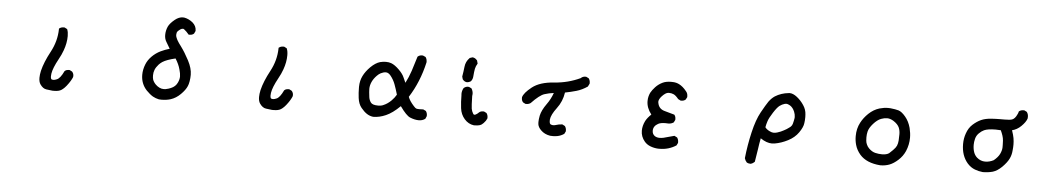

<svg xmlns="http://www.w3.org/2000/svg" viewBox="-42 -1168 9583 1742"><g transform="rotate(5 4750.0 -297.0)"><path d="M318.4 -75.2Q318.4 -102.5 326.2 -138.7Q345.7 -219.7 399.9 -319.8Q454.1 -419.9 456.1 -530.3V-535.2L460 -538.1Q475.6 -549.8 497.1 -549.8Q500 -549.8 505.9 -549.8L530.3 -537.1L531.2 -534.2Q541 -510.7 541 -474.6Q541 -411.1 516.6 -343.8Q502 -302.7 477.5 -258.8Q430.7 -173.8 422.9 -122.1Q420.9 -107.4 420.9 -96.7Q420.9 -79.1 426.8 -72.3L429.7 -70.3Q436.5 -67.4 447.3 -67.4Q458 -67.4 476.6 -75.2Q507.8 -86.9 540 -155.3Q549.8 -164.1 559.1 -166.5Q568.4 -168.9 574.2 -168.9Q580.1 -168.9 585.9 -168.9L608.4 -157.2Q623 -140.6 623 -120.1Q623 -110.4 620.6 -104.5Q618.2 -98.6 614.3 -91.3Q610.4 -84 606.4 -76.7Q602.5 -69.3 597.7 -62.5Q592.8 -55.7 587.9 -47.9Q570.3 -22.5 554.7 -6.8Q539.1 8.8 526.4 16.6Q503.9 31.2 460.9 31.2Q450.2 31.2 445.3 31.2Q418 27.3 390.6 24.4Q358.4 20.5 333 -16.6Q318.4 -38.1 318.4 -75.2Z M1245.1 -183.6Q1245.1 -232.4 1264.6 -280.3Q1280.3 -320.3 1314.5 -354.5Q1348.6 -388.7 1392.6 -410.2Q1431.6 -428.7 1472.7 -440.4Q1455.1 -471.7 1438 -499Q1420.9 -526.4 1420.9 -561.5Q1420.9 -601.6 1437.5 -638.7Q1452.1 -669.9 1495.1 -705.1Q1531.2 -734.4 1567.4 -734.4Q1574.2 -734.4 1582 -733.4Q1622.1 -725.6 1657.2 -697.3Q1692.4 -667 1692.4 -625Q1692.4 -624 1692.4 -621.1L1680.7 -596.7Q1665 -583 1643.6 -583Q1640.6 -583 1632.8 -583Q1609.4 -611.3 1589.8 -626Q1583 -631.8 1578.1 -631.8Q1565.4 -631.8 1553.7 -624Q1542 -616.2 1533.7 -607.9Q1525.4 -599.6 1522.9 -590.8Q1520.5 -582 1520.5 -571.8Q1520.5 -561.5 1523.9 -551.8Q1527.3 -542 1531.2 -534.2Q1535.2 -526.4 1540 -517.6Q1551.8 -498 1571.3 -472.7Q1610.4 -419.9 1647 -350.1Q1683.6 -280.3 1683.6 -221.7Q1683.6 -191.4 1678.7 -162.6Q1673.8 -133.8 1666 -117.2Q1651.4 -82 1610.8 -41.5Q1570.3 -1 1521.5 14.6Q1483.4 26.4 1439.5 26.4Q1422.9 26.4 1415 25.4Q1383.8 18.6 1359.4 4.9Q1331.1 -11.7 1298.8 -44.9Q1245.1 -102.5 1245.1 -183.6ZM1577.1 -260.7Q1564.5 -308.6 1533.2 -357.4Q1454.1 -338.9 1416 -314.5Q1398.4 -302.7 1384.8 -288.1Q1361.3 -261.7 1352.1 -237.8Q1342.8 -213.9 1342.8 -187.5Q1342.8 -164.1 1347.7 -148.4Q1356.4 -125 1376 -105.5Q1390.6 -90.8 1409.7 -81.1Q1428.7 -71.3 1449.2 -71.3Q1458 -71.3 1466.8 -72.3Q1499 -79.1 1514.6 -86.9Q1556.6 -103.5 1574.2 -142.6Q1587.9 -171.9 1587.9 -197.8Q1587.9 -223.6 1577.1 -260.7Z M2318.4 -75.2Q2318.4 -102.5 2326.2 -138.7Q2345.7 -219.7 2399.9 -319.8Q2454.1 -419.9 2456.1 -530.3V-535.2L2460 -538.1Q2475.6 -549.8 2497.1 -549.8Q2500 -549.8 2505.9 -549.8L2530.3 -537.1L2531.2 -534.2Q2541 -510.7 2541 -474.6Q2541 -411.1 2516.6 -343.8Q2502 -302.7 2477.5 -258.8Q2430.7 -173.8 2422.9 -122.1Q2420.9 -107.4 2420.9 -96.7Q2420.9 -79.1 2426.8 -72.3L2429.7 -70.3Q2436.5 -67.4 2447.3 -67.4Q2458 -67.4 2476.6 -75.2Q2507.8 -86.9 2540 -155.3Q2549.8 -164.1 2559.1 -166.5Q2568.4 -168.9 2574.2 -168.9Q2580.1 -168.9 2585.9 -168.9L2608.4 -157.2Q2623 -140.6 2623 -120.1Q2623 -110.4 2620.6 -104.5Q2618.2 -98.6 2614.3 -91.3Q2610.4 -84 2606.4 -76.7Q2602.5 -69.3 2597.7 -62.5Q2592.8 -55.7 2587.9 -47.9Q2570.3 -22.5 2554.7 -6.8Q2539.1 8.8 2526.4 16.6Q2503.9 31.2 2460.9 31.2Q2450.2 31.2 2445.3 31.2Q2418 27.3 2390.6 24.4Q2358.4 20.5 2333 -16.6Q2318.4 -38.1 2318.4 -75.2Z M3213.9 -236.3Q3213.9 -243.2 3213.9 -249Q3214.8 -301.8 3236.3 -345.7Q3257.8 -389.6 3299.8 -431.6Q3343.8 -474.6 3384.8 -486.3Q3412.1 -493.2 3437.5 -493.2Q3464.8 -493.2 3486.3 -485.4Q3520.5 -472.7 3560.5 -432.6Q3594.7 -398.4 3607.4 -369.1Q3618.2 -344.7 3629.9 -319.3Q3657.2 -371.1 3677.7 -432.6Q3698.2 -494.1 3718.8 -564.5L3720.7 -566.4Q3737.3 -580.1 3758.8 -580.1Q3766.6 -580.1 3768.6 -579.1L3792 -568.4Q3799.8 -556.6 3802.2 -546.9Q3804.7 -537.1 3804.7 -531.2Q3804.7 -525.4 3804.7 -520.5Q3763.7 -338.9 3671.9 -195.3Q3684.6 -159.2 3724.6 -115.2Q3741.2 -96.7 3749 -94.7Q3758.8 -91.8 3776.4 -91.8Q3793.9 -91.8 3812.5 -92.8L3836.9 -81.1Q3849.6 -63.5 3849.6 -42Q3849.6 -34.2 3848.6 -32.2L3837.9 -8.8L3835.9 -7.8Q3811.5 8.8 3780.3 8.8Q3743.2 8.8 3700.2 -8.8Q3665 -23.4 3607.4 -104.5Q3540 -38.1 3480.5 -12.2Q3420.9 13.7 3366.2 13.7H3365.2Q3333 9.8 3306.6 -7.8Q3281.2 -24.4 3253.9 -57.6Q3226.6 -90.8 3219.7 -145.5Q3213.9 -191.4 3213.9 -236.3ZM3489.3 -373Q3468.8 -398.4 3445.3 -398.4Q3424.8 -398.4 3399.4 -385.7Q3380.9 -376 3366.2 -360.4Q3337.9 -332 3323.2 -299.8Q3308.6 -267.6 3308.6 -236.3Q3308.6 -211.9 3315.4 -159.2Q3319.3 -133.8 3334 -113.3Q3349.6 -91.8 3400.4 -91.8Q3431.6 -91.8 3450.2 -101.6Q3487.3 -117.2 3519.5 -149.4Q3545.9 -175.8 3562.5 -205.1Q3547.9 -255.9 3532.7 -296.9Q3517.6 -337.9 3489.3 -373Z M4145.5 -263.7Q4145.5 -292 4160.2 -317.4Q4177.7 -333 4199.2 -333Q4207 -333 4209 -332L4231.4 -321.3Q4246.1 -297.9 4246.1 -271.5Q4246.1 -261.7 4244.1 -252Q4246.1 -162.1 4250 -138.2Q4253.9 -114.3 4266.6 -93.8Q4268.6 -90.8 4271.5 -87.9Q4274.4 -85 4279.3 -85Q4284.2 -85 4290 -87.9Q4307.6 -97.7 4318.4 -109.4Q4332 -122.1 4354.5 -122.1Q4357.4 -122.1 4363.3 -122.1L4386.7 -110.4Q4399.4 -92.8 4399.4 -71.3Q4399.4 -68.4 4399.4 -62.5L4387.7 -40L4369.1 -17.6Q4357.4 -5.9 4352.1 -2.9Q4346.7 0 4343.3 1.5Q4339.8 2.9 4336.4 4.4Q4333 5.9 4329.1 6.3Q4325.2 6.8 4321.3 7.8Q4317.4 8.8 4312.5 9.3Q4307.6 9.8 4302.7 9.8Q4293.9 10.7 4282.2 10.7H4281.2Q4231.4 3.9 4195.8 -36.6Q4160.2 -77.1 4153.3 -134.3Q4146.5 -191.4 4146.5 -250Q4145.5 -257.8 4145.5 -263.7ZM4220.7 -384.8Q4204.1 -374 4186.5 -373Q4167 -374 4152.3 -388.7L4145.5 -396.5L4138.7 -420.9Q4146.5 -465.8 4151.4 -510.7Q4156.2 -558.6 4190.4 -592.8L4192.4 -594.7L4216.8 -602.5Q4238.3 -600.6 4252.9 -585L4259.8 -578.1L4267.6 -549.8Q4252 -525.4 4247.1 -501Q4242.2 -476.6 4238.3 -427.7Q4236.3 -403.3 4220.7 -384.8Z M4863.3 -69.3Q4863.3 -93.8 4870.1 -128.9Q4880.9 -178.7 4923.8 -238.3Q4960 -288.1 4979.5 -344.7Q4934.6 -338.9 4895.5 -326.2Q4851.6 -312.5 4778.3 -235.4Q4761.7 -223.6 4740.2 -223.6Q4737.3 -223.6 4731.4 -223.6L4709 -235.4Q4695.3 -251 4695.3 -272.5Q4695.3 -278.3 4695.3 -281.2Q4706.1 -321.3 4775.4 -376Q4844.7 -430.7 4975.6 -439.5Q5100.6 -448.2 5212.9 -501Q5212.9 -501 5213.9 -502.9Q5229.5 -516.6 5251 -516.6Q5253.9 -516.6 5259.8 -516.6L5283.2 -504.9Q5295.9 -487.3 5295.9 -465.8Q5295.9 -462.9 5295.9 -457L5282.2 -429.7Q5233.4 -396.5 5182.6 -381.8Q5131.8 -367.2 5080.1 -357.4Q5068.4 -275.4 5018.6 -210Q4969.7 -145.5 4964.8 -101.6Q4964.8 -94.7 4964.8 -89.8Q4964.8 -85 4965.3 -79.1Q4965.8 -73.2 4967.8 -68.4Q4970.7 -58.6 4979.5 -56.6Q4989.3 -52.7 5000 -52.7Q5010.7 -52.7 5022.5 -56.6Q5047.9 -65.4 5081.1 -67.4L5105.5 -54.7Q5118.2 -37.1 5118.2 -15.6Q5118.2 -12.7 5118.2 -6.8L5106.4 16.6Q5077.1 36.1 5045.9 42Q5023.4 45.9 5006.8 45.9Q4986.3 45.9 4979.5 44.9Q4927.7 36.1 4895.5 3.9Q4868.2 -22.5 4864.3 -50.8Q4863.3 -59.6 4863.3 -69.3Z M6040 -159.2 6011.7 -160.2Q5968.8 -160.2 5946.3 -147.5Q5903.3 -124 5903.3 -82Q5903.3 -51.8 5925.8 -35.2Q5944.3 -22.5 5970.7 -22.5Q5986.3 -22.5 6005.9 -26.4Q6052.7 -38.1 6103.5 -52.7L6128.9 -40Q6141.6 -21.5 6141.6 0Q6141.6 2.9 6141.6 8.8L6129.9 32.2Q6061.5 76.2 5979.5 76.2Q5972.7 76.2 5965.8 76.2H5964.8Q5928.7 74.2 5895.5 61.5Q5862.3 48.8 5840.8 23.4Q5804.7 -19.5 5804.7 -73.2Q5804.7 -118.2 5827.1 -163.1Q5842.8 -193.4 5877.9 -226.6Q5833 -284.2 5833 -345.7Q5833 -370.1 5838.4 -389.6Q5843.8 -409.2 5850.6 -422.9Q5864.3 -448.2 5890.6 -476.6Q5918 -505.9 5955.1 -523.4Q5986.3 -538.1 6032.2 -538.1Q6061.5 -538.1 6077.1 -533.7Q6092.8 -529.3 6104.5 -523.4Q6139.6 -505.9 6170.9 -466.8Q6188.5 -448.2 6188.5 -420.9Q6188.5 -417 6188.5 -412.1L6176.8 -389.6Q6161.1 -376 6139.6 -376Q6136.7 -376 6130.9 -376L6108.4 -387.7Q6083 -418.9 6063.5 -427.7Q6043.9 -436.5 6022.5 -436.5Q6018.6 -436.5 6014.6 -436.5Q5990.2 -434.6 5958 -400.4Q5930.7 -371.1 5930.7 -346.7Q5930.7 -343.8 5931.6 -340.8Q5936.5 -309.6 5954.1 -292Q5971.7 -274.4 6001 -267.6Q6035.2 -258.8 6085 -244.1L6086.9 -242.2Q6098.6 -227.5 6098.6 -206.1Q6098.6 -203.1 6098.6 -197.3L6086.9 -173.8Q6065.4 -159.2 6040 -159.2Z M6810.5 139.6Q6793.9 139.6 6779.3 131.8Q6763.7 115.2 6757.8 93.8Q6770.5 -26.4 6797.9 -144Q6825.2 -261.7 6864.3 -332Q6903.3 -402.3 6925.8 -435.5Q6950.2 -468.8 6979.5 -488.3Q7034.2 -522.5 7102.5 -529.3Q7106.4 -530.3 7110.4 -530.3Q7142.6 -530.3 7178.7 -502Q7216.8 -471.7 7242.2 -432.6Q7268.6 -393.6 7270.5 -348.6Q7271.5 -335.9 7271.5 -326.2Q7271.5 -294.9 7267.6 -270.5Q7263.7 -233.4 7229 -183.6Q7194.3 -133.8 7134.8 -103.5Q7076.2 -73.2 7014.6 -62.5Q7002.9 -60.5 6991.2 -60.5Q6941.4 -60.5 6885.7 -98.6Q6876 -49.8 6868.7 4.9Q6861.3 59.6 6850.6 118.2L6848.6 120.1Q6835 133.8 6816.4 139.6Q6812.5 139.6 6810.5 139.6ZM7175.8 -319.3Q7175.8 -340.8 7166 -365.2Q7151.4 -401.4 7124 -418.9Q7104.5 -430.7 7087.9 -430.7Q7081.1 -430.7 7075.2 -428.7Q7050.8 -421.9 7029.3 -405.8Q7007.8 -389.6 6975.6 -339.4Q6943.4 -289.1 6933.6 -259.8Q6923.8 -230.5 6918.9 -202.1Q6933.6 -181.6 6963.9 -168Q6981.4 -159.2 6997.6 -159.2Q7013.7 -159.2 7029.8 -164.1Q7045.9 -168.9 7061 -175.3Q7076.2 -181.6 7087.9 -188.5Q7113.3 -201.2 7134.8 -217.8Q7143.6 -223.6 7148.4 -228.5Q7160.2 -240.2 7164.1 -254.9Q7171.9 -283.2 7175.8 -309.6Q7175.8 -314.5 7175.8 -319.3Z M7742.2 -193.4Q7742.2 -262.7 7771.5 -317.4Q7795.9 -364.3 7837.9 -404.3Q7880.9 -445.3 7934.6 -461.9Q7975.6 -473.6 8012.7 -473.6Q8024.4 -473.6 8035.2 -472.7Q8081.1 -467.8 8108.4 -460Q8137.7 -451.2 8172.4 -410.2Q8207 -369.1 8222.7 -310.5Q8234.4 -263.7 8234.4 -221.7Q8234.4 -158.2 8209 -98.6Q8187.5 -49.8 8147.5 -13.7Q8107.4 22.5 8069.8 36.6Q8032.2 50.8 7987.3 50.8Q7987.3 50.8 7986.3 50.8Q7860.4 41 7799.8 -28.3Q7765.6 -68.4 7752.9 -114.3Q7742.2 -151.4 7742.2 -193.4ZM8123 -139.6Q8131.8 -160.2 8133.8 -187Q8135.7 -213.9 8135.7 -245.1Q8135.7 -276.4 8125 -303.7Q8111.3 -335.9 8069.3 -362.3Q8039.1 -379.9 8012.7 -379.9Q7986.3 -379.9 7958 -369.1Q7923.8 -356.4 7888.7 -316.9Q7853.5 -277.3 7845.7 -243.2Q7839.8 -218.8 7839.8 -190.4Q7839.8 -177.7 7841.3 -160.2Q7842.8 -142.6 7850.6 -126Q7858.4 -107.4 7873 -92.8Q7901.4 -64.5 7932.6 -57.1Q7963.9 -49.8 7993.2 -49.8Q8035.2 -49.8 8057.6 -65.4Q8098.6 -102.5 8111.3 -120.1Q8118.2 -129.9 8123 -139.6Z M9038.1 -460.9H9073.2Q9124 -460.9 9142.6 -467.8Q9168.9 -477.5 9186.5 -516.6Q9193.4 -528.3 9197.3 -545.9L9200.2 -547.9Q9215.8 -559.6 9237.3 -559.6Q9240.2 -559.6 9246.1 -559.6L9269.5 -547.9L9270.5 -545.9Q9283.2 -528.3 9283.2 -503.9Q9283.2 -492.2 9282.2 -488.3Q9271.5 -455.1 9231.4 -416Q9195.3 -380.9 9150.4 -370.1Q9165 -328.1 9169.9 -299.8Q9174.8 -269.5 9174.8 -242.7Q9174.8 -215.8 9171.9 -190.4Q9168.9 -146.5 9152.3 -113.3Q9134.8 -76.2 9090.8 -32.2Q9050.8 6.8 9009.8 19.5Q8966.8 31.2 8918.9 31.2H8918Q8879.9 27.3 8846.7 14.6Q8807.6 0 8777.3 -34.2Q8718.8 -101.6 8718.8 -207Q8718.8 -258.8 8735.4 -304.7Q8752.9 -356.4 8789.1 -388.7Q8825.2 -420.9 8862.3 -437.5Q8899.4 -454.1 8954.1 -458Q8997.1 -460.9 9038.1 -460.9ZM9048.8 -361.3Q9024.4 -363.3 9002.9 -363.3Q8931.6 -363.3 8897.5 -347.7Q8874 -336.9 8852.1 -314.9Q8830.1 -293 8822.8 -263.7Q8815.4 -234.4 8815.4 -208Q8815.4 -168.9 8827.1 -137.7Q8836.9 -112.3 8856.4 -94.7Q8889.6 -65.4 8932.6 -65.4Q8970.7 -65.4 9008.8 -85Q9045.9 -115.2 9061.5 -146.5Q9077.1 -178.7 9078.1 -206.1Q9078.1 -215.8 9078.1 -230.5Q9078.1 -245.1 9076.7 -268.6Q9075.2 -292 9067.4 -315.4Q9059.6 -338.9 9048.8 -361.3Z"/></g></svg>

Font: JasonHandwriting2
Style: SemiBold
Weight: 600
Version: Version 1.04.7